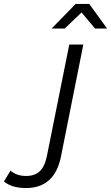

<svg xmlns="http://www.w3.org/2000/svg" viewBox="-194 -751 561 970"><path d="M-63 199Q-134 199 -174 166L-141 111Q-110 138 -62 138Q-19 138 6.5 114.5Q32 91 43 37L156 -526H227L114 40Q82 199 -63 199ZM67 -607 188 -731H257L347 -607H286L218 -688L133 -607Z"/></svg>

Font: Montserrat
Style: Italic
Weight: 400
Italic angle: -11.3°
Designer: Julieta Ulanovsky
Foundry: Julieta Ulanovsky
Version: Version 9.000; ttfautohint (v1.8.4.7-5d5b)